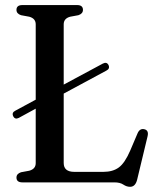

<svg xmlns="http://www.w3.org/2000/svg" viewBox="-20 -720 624 758"><path d="M32 -261.5Q25.5 -275.5 40.5 -283L121 -326.5V-624Q121 -647 95.5 -654L63 -660Q45 -666 45 -681Q45 -700 68.5 -700H284.5Q307.5 -700 307.5 -681Q307.5 -666 289.5 -660L257 -654Q231.5 -647 231.5 -624V-386L386 -469Q401.5 -477 408.5 -463Q415 -448.5 399.5 -441L231.5 -350.5V-76.5Q231.5 -41.5 273.5 -41.5H388Q425.5 -41.5 449.2 -59Q473 -76.5 494.5 -126.5L523 -193.5Q531.5 -213.5 549 -210Q568.5 -206 562.5 -181.5L521.5 -11Q514.5 17.5 493.5 17.5Q480 17.5 467 8.8Q454 0 431.5 0H68.5Q45 0 45 -19Q45 -34 63 -40L95.5 -46Q121 -53 121 -76V-291L54 -254.5Q39 -247 32 -261.5Z"/></svg>

Font: Fraunces 72pt Soft
Style: Regular
Weight: 400
Version: Version 1.000;[b76b70a41]